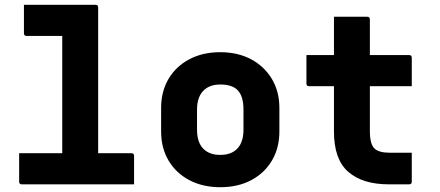

<svg xmlns="http://www.w3.org/2000/svg" viewBox="-20 -770 1840 802"><path d="M60 -130H240V-620H91Q80 -620 80 -631V-750H379Q390 -750 390 -739V-130H529Q540 -130 540 -119V0H71Q60 0 60 -11Z M900 -552Q973 -552 1028.5 -522.5Q1084 -493 1115.5 -440.5Q1147 -388 1147 -319V-221Q1147 -152 1116 -99.5Q1085 -47 1029.5 -17.5Q974 12 900 12Q827 12 771 -17.5Q715 -47 684 -99.5Q653 -152 653 -221V-319Q653 -388 684 -440.5Q715 -493 771 -522.5Q827 -552 900 -552ZM900 -417Q854 -417 828.5 -390Q803 -363 803 -312V-228Q803 -175 830 -148Q855 -123 900 -123Q947 -123 972 -150Q997 -177 997 -228V-312Q997 -369 972 -394Q949 -417 900 -417Z M1700 -132V-11Q1700 0 1689 0H1604Q1495 0 1435 -52Q1375 -104 1375 -220V-410H1271Q1260 -410 1260 -421V-540H1375V-700H1514Q1525 -700 1525 -689V-540H1689Q1700 -540 1700 -529V-410H1525V-221Q1525 -169 1544 -150Q1562 -132 1609 -132Z"/></svg>

Font: Recursive Mn Lnr St XBd
Style: Regular
Weight: 800
Monospace: yes
Version: Version 1.079;hotconv 1.0.112;makeotfexe 2.5.65598; ttfautoh